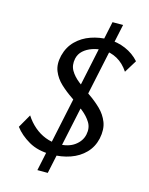

<svg xmlns="http://www.w3.org/2000/svg" viewBox="-129 -844 802 1036"><g transform="rotate(15 272.5 -326.0)"><path d="M232 11Q158 11 107 -18.5Q56 -48 26 -88L69 -163Q90 -130 119 -105Q148 -80 182.5 -66.5Q217 -53 254 -53Q311 -53 346 -78.5Q381 -104 389 -142Q397 -180 379.5 -209Q362 -238 330.5 -263Q299 -288 262.5 -312.5Q226 -337 195.5 -365.5Q165 -394 150 -431Q135 -468 147 -518Q160 -569 194 -602.5Q228 -636 274.5 -652Q321 -668 369 -668Q422 -668 467.5 -648.5Q513 -629 545 -593L502 -523Q475 -564 438 -584.5Q401 -605 359 -605Q328 -605 299 -595Q270 -585 250 -567Q230 -549 224 -522Q216 -484 232.5 -455.5Q249 -427 280.5 -402.5Q312 -378 348 -353.5Q384 -329 414.5 -299.5Q445 -270 460 -231.5Q475 -193 464 -140Q453 -91 420 -57Q387 -23 338.5 -6Q290 11 232 11ZM183 112 368 -764H427L241 112Z"/></g></svg>

Font: Ysabeau Infant Medium
Style: Italic
Weight: 500
Italic angle: -12°
Designer: Christian Thalmann (Catharsis Fonts)
Version: Version 2.001;gftools[0.9.30]; featfreeze: ss01,ss02,lnum